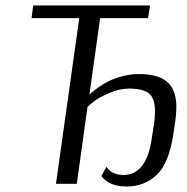

<svg xmlns="http://www.w3.org/2000/svg" viewBox="-20 -670 680 700"><path d="M527 -650 520 -604H345L306 -325Q309 -328 314.5 -333Q320 -338 338 -351Q356 -364 376 -374Q396 -384 426 -392Q456 -400 486 -400Q558 -400 590.5 -370.5Q623 -341 623 -280Q623 -260 620 -236L613 -187Q597 -76 552 -33Q507 10 441 10Q421 10 404.5 6Q388 2 378.5 -3.5Q369 -9 362 -15Q355 -21 352 -25L350 -29L368 -62Q388 -32 430 -32Q516 -32 534 -171L542 -221Q545 -245 545 -264Q545 -311 523.5 -329Q502 -347 450 -347Q416 -347 380 -331.5Q344 -316 327 -303.5Q310 -291 299 -280L260 0H184L269 -604H95L101 -650Z"/></svg>

Font: ArsenalItalic
Style: Italic
Weight: 400
Italic angle: -9°
Designer: Andrij Shevchenko
Foundry: Stairsfor.com
Version: Version 1.000